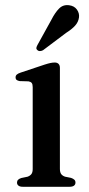

<svg xmlns="http://www.w3.org/2000/svg" viewBox="-20 -714 340 734"><path d="M209 -454.5V-68.5Q209 -55 214.2 -48.2Q219.5 -41.5 229 -38.5L251.5 -34Q260 -31 264.2 -27Q268.5 -23 268.5 -16Q268.5 -8.5 262.8 -4.2Q257 0 246.5 0H66.5Q56.5 0 50.8 -4.2Q45 -8.5 45 -16Q45 -22.5 49.2 -26.8Q53.5 -31 61.5 -33.5L85.5 -38.5Q95 -42 100 -48.5Q105 -55 105 -68V-381Q105 -392 101.2 -396.8Q97.5 -401.5 89 -403L55 -404Q47 -405.5 43.2 -408.8Q39.5 -412 39.5 -418Q39.5 -424.5 44 -428.8Q48.5 -433 59 -436.5L150.5 -467Q164.5 -471.5 173 -473.2Q181.5 -475 189.5 -475Q198.5 -475 203.8 -469.8Q209 -464.5 209 -454.5ZM176.5 -638.5Q190.5 -666 206 -681.5Q221.5 -697 244 -694Q264 -691.5 274 -677.5Q284 -663.5 282 -647.5Q279.5 -629.5 267 -615.8Q254.5 -602 233 -588.5L144.5 -522Q139 -519 133 -518.8Q127 -518.5 123 -522.5Q118 -526.5 119.2 -532Q120.5 -537.5 123.5 -542.5Z"/></svg>

Font: Fraunces 16pt
Style: Regular
Weight: 400
Version: Version 1.000;[b76b70a41]